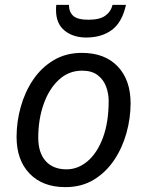

<svg xmlns="http://www.w3.org/2000/svg" viewBox="-20 -760 603 788"><path d="M248 8Q155 8 101.5 -47.5Q48 -103 48 -198Q48 -260 65 -321Q82 -382 115.5 -432Q149 -482 199.5 -512.5Q250 -543 316 -543Q410 -543 463 -487.5Q516 -432 516 -336Q516 -275 499 -214Q482 -153 448.5 -103Q415 -53 365 -22.5Q315 8 248 8ZM253 -65Q300 -65 339.5 -98.5Q379 -132 402.5 -195Q426 -258 426 -346Q426 -376 415.5 -404.5Q405 -433 381 -451.5Q357 -470 317 -470Q262 -470 221.5 -432.5Q181 -395 159 -332.5Q137 -270 137 -195Q137 -133 167.5 -99Q198 -65 253 -65ZM210 -718Q210 -723 210 -728.5Q210 -734 211 -740H263Q263 -711 280.5 -695Q298 -679 343 -679Q389 -679 412 -695.5Q435 -712 442 -740H497Q481 -668 439 -637Q397 -606 334 -606Q280 -606 245 -634.5Q210 -663 210 -718Z"/></svg>

Font: BC Sans
Style: Italic
Weight: 400
Italic angle: -12°
Designer: Monotype Design Team
Designer: Province of B.C.
Foundry: Monotype Imaging Inc.
Version: Version 2.000;GOOG;noto-source:20170915:90ef993387c0